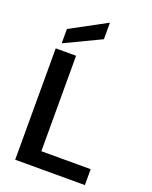

<svg xmlns="http://www.w3.org/2000/svg" viewBox="-172 -1043 895 1134"><g transform="rotate(20 275.5 -476.0)"><path d="M68 0V-700H196V-100H506V0ZM91 -740V-830L317 -952V-848Z"/></g></svg>

Font: DeepMind Sans
Style: Bold
Weight: 700
Designer: Jonny Pinhorn / Modifications: Colophon Foundry
Foundry: Colophon Foundry
Version: Version 1.002; ttfautohint (v1.8.2)